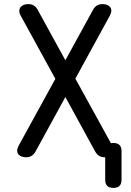

<svg xmlns="http://www.w3.org/2000/svg" viewBox="-20 -760 640 940"><path d="M517 -682 349 -375 523 -59Q528 -60 535 -60Q555 -60 565 -50Q575 -40 575 -20V120Q575 140 565 150Q555 160 535 160Q515 160 505 150Q495 140 495 120V10H493Q476 10 464.5 2.5Q453 -5 445 -20L300 -285L155 -20Q147 -5 135.5 2.5Q124 10 107 10Q96 10 86 6.5Q76 3 70 -4.5Q64 -12 64 -22.5Q64 -33 72 -48L251 -374L82 -682Q74 -696 74.5 -707Q75 -718 81 -725.5Q87 -733 97 -736.5Q107 -740 119 -740Q134 -740 145.5 -733Q157 -726 165 -711L300 -465L435 -711Q443 -726 454.5 -733Q466 -740 482 -740Q493 -740 503 -736.5Q513 -733 519 -725.5Q525 -718 525 -707.5Q525 -697 517 -682Z"/></svg>

Font: Maple Mono Normal
Style: Regular
Weight: 400
Monospace: yes
Designer: subframe7536
Version: Version 7.000